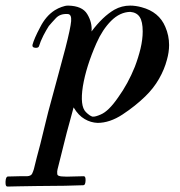

<svg xmlns="http://www.w3.org/2000/svg" viewBox="-100 -442 646 689"><path d="M412.1 -329.1Q412.1 -300.8 404.3 -267.6Q396.5 -235.4 383.8 -202.1Q359.4 -141.6 324.2 -92.8Q290 -43 261.7 -31.2Q242.2 -22.5 232.4 -23.4Q222.7 -25.4 208 -40Q186.5 -61.5 197.3 -131.8Q209 -203.1 246.1 -287.1Q267.6 -335.9 298.8 -367.2Q330.1 -398.4 367.2 -399.4Q390.6 -397.5 401.4 -380.9Q412.1 -364.3 412.1 -329.1ZM143.6 -391.6Q157.2 -390.6 155.3 -366.2Q153.3 -341.8 134.8 -269.5Q124 -230.5 109.4 -174.8Q93.8 -119.1 73.2 -41Q73.2 -41 64.5 -5.9Q55.7 29.3 44.9 74.2Q39.1 97.7 32.2 122.1Q26.4 145.5 21.5 165Q19.5 171.9 15.6 180.7Q11.7 189.5 -2.9 190.4Q-14.6 190.4 -30.3 190.4Q-46.9 190.4 -71.3 191.4Q-79.1 191.4 -80.1 209Q-80.1 211.9 -80.1 214.8Q-80.1 227.5 -73.2 227.5Q-61.5 227.5 -32.2 226.6Q-3.9 226.6 30.3 225.6Q82 225.6 132.8 224.6Q183.6 223.6 199.2 222.7Q206.1 222.7 207 207Q208 190.4 200.2 190.4Q182.6 190.4 159.2 191.4Q136.7 192.4 127.9 191.4Q106.4 191.4 105.5 182.6Q104.5 172.9 106.4 166Q111.3 146.5 117.2 123Q123 99.6 128.9 76.2Q139.6 32.2 150.4 -5.9Q160.2 -43.9 164.1 -56.6Q181.6 -27.3 204.1 -14.6Q225.6 -2 250 -1Q293.9 -1 339.8 -31.2Q385.7 -61.5 420.9 -95.7Q451.2 -125 470.7 -159.2Q490.2 -193.4 499 -227.5Q506.8 -254.9 506.8 -280.3Q506.8 -314.5 493.2 -345.7Q470.7 -399.4 408.2 -416Q386.7 -421.9 367.2 -421.9Q336.9 -421.9 310.5 -407.2Q268.6 -382.8 228.5 -329.1Q231.4 -361.3 212.9 -391.6Q195.3 -420.9 144.5 -421.9Q133.8 -421.9 121.1 -417Q109.4 -413.1 96.7 -405.3Q64.5 -384.8 43.9 -343.8Q22.5 -303.7 16.6 -281.2Q14.6 -271.5 26.4 -270.5Q38.1 -269.5 40 -276.4Q44.9 -293 55.7 -314.5Q66.4 -335 75.2 -348.6Q85 -360.4 100.6 -377Q116.2 -393.6 143.6 -391.6Z"/></svg>

Font: Gilchrist
Style: Regular
Weight: 400
Version: 1.0